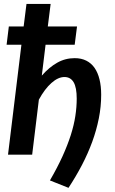

<svg xmlns="http://www.w3.org/2000/svg" viewBox="-20 -762 565 946"><path d="M23.5 -631.5 12.5 -541.5H85.5L19.5 0H138.5L171.5 -271C190.8 -306.3 211.5 -333.8 233.5 -353.2C255.5 -372.8 276.8 -382.5 297.5 -382.5C317.5 -382.5 332.6 -373.9 342.8 -356.8C352.9 -339.6 358 -312.8 358 -276.5C358 -248.8 355.8 -220.2 351.2 -190.5C346.8 -160.8 339.2 -129.5 328.8 -96.5C318.2 -63.5 304.6 -28.5 287.8 8.5C270.9 45.5 250.3 85 226 127L317.5 163.5C341.8 126.5 363.9 89 383.8 51C403.6 13 420.5 -25.2 434.5 -63.5C448.5 -101.8 459.3 -140.3 467 -179C474.7 -217.7 478.5 -256.3 478.5 -295C478.5 -323.3 475.8 -348.7 470.2 -371C464.8 -393.3 456.6 -412.2 445.8 -427.8C434.9 -443.2 421.3 -455.1 405 -463.2C388.7 -471.4 369.7 -475.5 348 -475.5C317 -475.5 288.2 -468 261.8 -453C235.2 -438 210 -416.8 186 -389.5L204.5 -541.5H348L359.5 -631.5H215.5L229.5 -742.5H110.5L96.5 -631.5Z"/></svg>

Font: Lato
Style: Bold Italic
Weight: 700
Italic angle: -7°
Designer: Lukasz Dziedzic
Foundry: tyPoland Lukasz Dziedzic
Version: Version 2.007; 2014-02-27